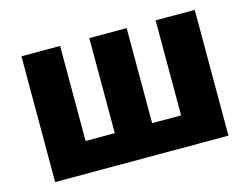

<svg xmlns="http://www.w3.org/2000/svg" viewBox="-82 -704 1092 839"><g transform="rotate(-15 463.5 -284.5)"><path d="M72 0V-569H247V-139H379V-569H548V-139H679V-569H856V0Z"/></g></svg>

Font: Source Han Sans TC Heavy
Style: Regular
Weight: 900
Designer: Ryoko NISHIZUKA Ë•øÂ°öÊ∂ºÂ≠ê (kana, bopomofo & ideographs); Paul D. Hunt (Latin, Greek & Cyrillic); Sandoll Communicatio
Foundry: Adobe
Version: Version 2.004;hotconv 1.0.118;makeotfexe 2.5.65603